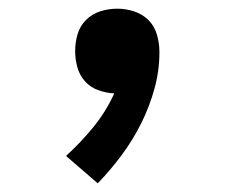

<svg xmlns="http://www.w3.org/2000/svg" viewBox="-20 -207 540 442"><path d="M205 215 132 152Q166 121 195 85.5Q224 50 243 8Q224 7 206 0.5Q188 -6 175.5 -20Q163 -34 158 -52.5Q153 -71 153 -89Q153 -109 158.5 -128Q164 -147 178 -161Q192 -175 211 -181Q230 -187 250 -187Q270 -187 289.5 -180.5Q309 -174 322.5 -160Q336 -146 341.5 -126.5Q347 -107 347 -87Q347 -44 335.5 -2.5Q324 39 305 77Q286 115 260.5 149.5Q235 184 205 215Z"/></svg>

Font: Iosevka
Style: Bold
Weight: 700
Monospace: yes
Designer: Belleve Invis
Foundry: Belleve Invis
Version: Version 32.5.0; ttfautohint (v1.8.4)